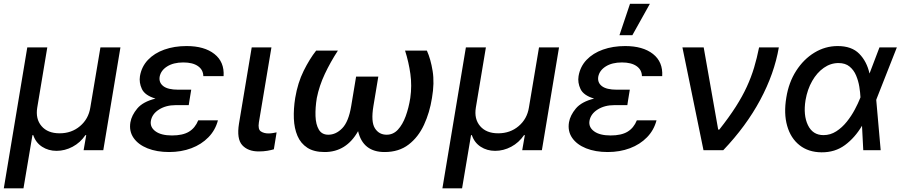

<svg xmlns="http://www.w3.org/2000/svg" viewBox="-28 -797 4787 1019"><path d="M-7.8 202.4 116.8 -545.5H223L169.7 -226.2Q159.8 -165.8 192.5 -127.7Q225.1 -89.5 288.4 -89.5Q351.9 -89.5 396.8 -127.7Q441.8 -165.8 451.3 -226.2L505 -545.5H611.2L520.2 0H415.8L429.7 -79.9H425.4Q398.1 -39.8 357.2 -18.1Q316.4 3.6 272 3.6Q229 3.6 195.5 -18.1Q161.9 -39.8 148.4 -79.9H144.2L96.6 202.4Z M977.3 -262.4 973.7 -239H904.5Q853 -239 816.1 -215.7Q779.1 -192.5 772.7 -155.5Q767.4 -121.8 797.4 -100Q827.4 -78.1 884.9 -78.1Q941.8 -78.1 974.8 -98Q1007.8 -117.9 1024.1 -158.4H1128.6Q1115.1 -106.2 1078.1 -68.4Q1041.2 -30.5 987.6 -10.3Q933.9 9.9 869.7 9.9Q804 9.9 754.8 -9.8Q705.6 -29.5 680.9 -65.2Q656.2 -100.9 664.1 -148.1Q670.5 -185 700.5 -221.1Q730.5 -257.1 797.2 -273.8Q741.1 -290.5 725.1 -324.6Q709.2 -358.7 714.8 -393.1Q723.4 -443.5 757.3 -479.2Q791.2 -514.9 844.1 -533.7Q897 -552.6 962.4 -552.6Q1056.5 -552.6 1109.9 -510.5Q1163.4 -468.4 1158.7 -393.1H1051.1Q1050.4 -426.8 1022.5 -446.2Q994.7 -465.6 945 -465.6Q892.4 -465.6 858.8 -444.2Q825.3 -422.9 819.2 -389.2Q814.6 -358.3 839 -339.7Q863.3 -321 917.6 -321H986.9Z M1307.9 -545.5H1412.6L1345.9 -147Q1340.2 -110.4 1356.5 -99.6Q1372.9 -88.8 1397 -88.8Q1408.7 -88.8 1420.8 -90.9Q1432.9 -93 1440 -94.5L1425.4 -4.6Q1411.2 -0.4 1391 3.2Q1370.7 6.7 1345.2 6.7Q1288 6.7 1257.6 -26.6Q1227.3 -60 1240.4 -141Z M2121.8 -528.4H2237.6Q2257.8 -483.7 2268.1 -420.1Q2278.4 -356.5 2264.6 -277Q2252.5 -199.9 2222.3 -134.6Q2192.1 -69.2 2140.6 -29.7Q2089.1 9.9 2013.1 9.9Q1898.4 9.9 1872.5 -100.9Q1810 9.9 1695 9.9Q1638.1 9.9 1603 -13Q1567.8 -35.9 1550.8 -75.8Q1533.7 -115.8 1531.6 -167.4Q1529.5 -219.1 1538.7 -277Q1552.2 -357.6 1583.6 -421Q1615.1 -484.4 1649.9 -528.4H1765.3Q1725.5 -467.3 1696 -404.7Q1666.5 -342 1653.4 -277Q1644.9 -225.1 1646.5 -180.8Q1648.1 -136.4 1664.1 -109.2Q1680 -82 1714.5 -82Q1755 -82 1788.5 -116.5Q1822.1 -150.9 1835.9 -234L1861.9 -390.3H1979.8L1953.8 -234Q1940 -150.9 1961.6 -116.5Q1983.3 -82 2024.1 -82Q2058.9 -82 2083.8 -108.8Q2108.7 -135.7 2125 -180Q2141.3 -224.4 2149.5 -277Q2158.7 -342 2150 -404.7Q2141.3 -467.3 2121.8 -528.4Z M2320 202.4 2444.6 -545.5H2550.8L2497.5 -226.2Q2487.6 -165.8 2520.2 -127.7Q2552.9 -89.5 2616.1 -89.5Q2679.7 -89.5 2724.6 -127.7Q2769.5 -165.8 2779.1 -226.2L2832.7 -545.5H2938.9L2848 0H2743.6L2757.5 -79.9H2753.2Q2725.9 -39.8 2685 -18.1Q2644.2 3.6 2599.8 3.6Q2556.8 3.6 2523.3 -18.1Q2489.7 -39.8 2476.2 -79.9H2471.9L2424.4 202.4Z M3305 -262.4 3301.5 -239H3232.2Q3180.8 -239 3143.8 -215.7Q3106.9 -192.5 3100.5 -155.5Q3095.2 -121.8 3125.2 -100Q3155.2 -78.1 3212.7 -78.1Q3269.5 -78.1 3302.6 -98Q3335.6 -117.9 3351.9 -158.4H3456.3Q3442.8 -106.2 3405.9 -68.4Q3369 -30.5 3315.3 -10.3Q3261.7 9.9 3197.4 9.9Q3131.7 9.9 3082.6 -9.8Q3033.4 -29.5 3008.7 -65.2Q2984 -100.9 2991.8 -148.1Q2998.2 -185 3028.2 -221.1Q3058.2 -257.1 3125 -273.8Q3068.9 -290.5 3052.9 -324.6Q3036.9 -358.7 3042.6 -393.1Q3051.1 -443.5 3085 -479.2Q3119 -514.9 3171.9 -533.7Q3224.8 -552.6 3290.1 -552.6Q3384.2 -552.6 3437.7 -510.5Q3491.1 -468.4 3486.5 -393.1H3378.9Q3378.2 -426.8 3350.3 -446.2Q3322.4 -465.6 3272.7 -465.6Q3220.2 -465.6 3186.6 -444.2Q3153.1 -422.9 3147 -389.2Q3142.4 -358.3 3166.7 -339.7Q3191.1 -321 3245.4 -321H3314.6ZM3259.6 -610.1 3315.7 -777H3421.2L3328.1 -610.1Z M3705.6 0 3593.8 -545.5H3706.7L3783.7 -109H3789.4Q3841.6 -175.1 3877 -230.5Q3912.3 -285.9 3935.5 -336.5Q3958.8 -387.1 3974.1 -437.9Q3989.3 -488.6 4000.7 -545.5H4105.5Q4081.7 -406.6 4006.9 -267Q3932.2 -127.5 3810.7 0Z M4331.7 11.4Q4262.1 10.7 4215.2 -26.5Q4168.3 -63.6 4149.7 -129.1Q4131 -194.6 4145.2 -279.1Q4158 -359.7 4197.6 -421.3Q4237.2 -483 4294.6 -517.8Q4351.9 -552.6 4418 -552.6Q4492.2 -552.6 4532.3 -511.7Q4572.4 -470.9 4586.6 -407.3H4587L4639.6 -545.5H4731.9L4623.9 -271.3L4622.5 -266.7L4646 0H4553.6L4546.9 -129.6Q4509.6 -66.4 4456.7 -27.2Q4403.8 12.1 4331.7 11.4ZM4538.7 -280.5V-280.9Q4537.6 -305.8 4532.7 -336.6Q4527.7 -367.5 4515.6 -396.3Q4503.6 -425.1 4481 -443.7Q4458.5 -462.4 4422.2 -462.4Q4380.3 -462.4 4344.1 -437Q4307.9 -411.6 4282.5 -367.2Q4257.1 -322.8 4247.2 -265.6Q4234.4 -185.7 4259.9 -132.8Q4285.5 -79.9 4342.3 -79.9Q4379.3 -79.9 4410.3 -100Q4441.4 -120 4466.1 -150.9Q4490.8 -181.8 4508.5 -215.2Q4526.3 -248.6 4536.6 -274.9Z"/></svg>

Font: Inter UI Medium
Style: Italic
Weight: 500
Italic angle: 9.39999°
Designer: Rasmus Andersson
Foundry: rsms
Version: 3.2;8d6f07862